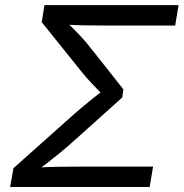

<svg xmlns="http://www.w3.org/2000/svg" viewBox="-20 -748 734 768"><path d="M20.5 0 33.7 -75.2 276.4 -291.5Q296.4 -309.1 315.2 -324.7Q334 -340.3 350.8 -353.8Q367.7 -367.2 382.1 -378.2Q396.5 -389.2 407.2 -397.9L400.9 -358.9Q392.1 -368.2 376.2 -384Q360.4 -399.9 341.6 -420.2Q322.8 -440.4 304.7 -462.9L147 -659.2L157.7 -727.5H694.3L680.7 -646H388.7Q343.8 -646 308.3 -646.7Q272.9 -647.5 243.2 -649.9L237.8 -667Q248.5 -657.2 264.9 -641.6Q281.2 -626 302 -603.8Q322.8 -581.5 345.7 -552.2L473.6 -390.6L468.8 -357.9L285.6 -193.4Q251.5 -162.6 221.2 -137.7Q190.9 -112.8 165.8 -93.5Q140.6 -74.2 120.6 -59.6L131.3 -77.6Q166 -80.1 205.1 -80.8Q244.1 -81.5 295.4 -81.5H592.3L578.6 0Z"/></svg>

Font: Inter
Style: Italic
Weight: 400
Italic angle: -9.3988°
Designer: Rasmus Andersson
Foundry: rsms
Version: Version 4.001;git-66647c0bb